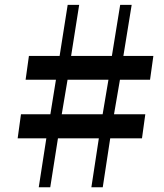

<svg xmlns="http://www.w3.org/2000/svg" viewBox="-20 -790 690 810"><path d="M175.5 -206.5H54.5L68.5 -308H192.5L216 -453.5H88L102 -554H231.5L265.5 -769.5H314L280 -554H452L487 -769.5H535.5L500.5 -554H627L613 -453.5H486L461 -308H593L579 -206.5H445L413.5 0H365.5L397 -206.5H224.5L192 0H143.5ZM413 -308 437.5 -453.5H265L240.5 -308Z"/></svg>

Font: Merriweather 72pt Black
Style: Italic
Weight: 900
Italic angle: -7.8°
Version: Version 2.101